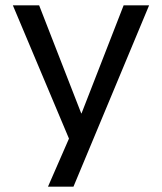

<svg xmlns="http://www.w3.org/2000/svg" viewBox="-20 -516 604 716"><path d="M159 180 252 -33V36L28 -496H126L283 -93H284L441 -496H536L254 180Z"/></svg>

Font: Nunito Sans 7pt
Style: Regular
Weight: 400
Designer: Vernon Adams
Foundry: Vernon Adams
Version: Version 3.101;gftools[0.9.27]